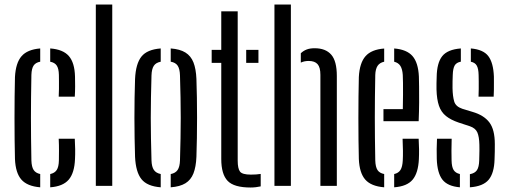

<svg xmlns="http://www.w3.org/2000/svg" viewBox="-20 -820 2238 847"><path d="M46 -118.7Q45 -157.6 44.5 -203.8Q44 -249.9 44 -298.6Q44 -347.2 44.5 -393.9Q45 -440.5 46 -480.1Q49.3 -542.4 75 -572Q100.6 -601.7 157.4 -606.3V-547.8Q137.4 -544.2 128.4 -531Q119.4 -517.8 118.5 -489.6Q117.5 -437.4 117 -391.2Q116.5 -345 116.5 -300.6Q116.5 -256.1 117 -210.2Q117.5 -164.3 118.5 -112.3Q119.4 -83.8 128.4 -70.2Q137.4 -56.5 157.4 -52.3V6.3Q100 1.6 74.3 -27.8Q48.6 -57.1 46 -118.7ZM201.5 6.3V-52.2Q221.3 -56.4 230.2 -70.1Q239.2 -83.7 239.8 -112.3Q240 -131 240.2 -154.9Q240.4 -178.8 239 -208H309.9Q311.3 -186.7 311.6 -162.5Q311.9 -138.4 310.9 -118.7Q308.5 -57 283.1 -27.4Q257.8 2.2 201.5 6.3ZM239 -393.6Q239.9 -409.8 240.1 -427.4Q240.4 -445.1 240.1 -461.4Q239.9 -477.8 239.8 -489.6Q239.2 -517.7 230.2 -530.9Q221.3 -544.1 201.5 -547.7V-606.3Q258.3 -602.1 283.8 -572.7Q309.3 -543.3 310.9 -482.5Q311.5 -463.2 311.4 -439.1Q311.3 -415 309.9 -393.6Z M402.7 0V-800H475.2V0Z M575.8 -127.8Q574.5 -166.7 573.8 -210.3Q573 -254 573 -299.3Q573 -344.6 573.7 -388.5Q574.4 -432.4 575.8 -472Q578.9 -538.8 603.9 -570.3Q628.8 -601.7 689 -606.3V-547.7Q667.7 -543.8 658.5 -529.7Q649.2 -515.6 648.3 -487.3Q646.9 -435.8 646 -389.9Q645.1 -344.1 645.1 -299.9Q645.1 -255.6 646 -209.8Q646.9 -163.9 648.3 -112.5Q649.2 -84.5 658.7 -70.5Q668.1 -56.5 689 -52.3V6.3Q629 1.7 604 -29.7Q578.9 -61.2 575.8 -127.8ZM733.1 6.3V-52.1Q754.3 -56.3 763.7 -70.4Q773.1 -84.4 774 -112.5Q775.4 -164.4 776.4 -210.2Q777.3 -256 777.3 -300.1Q777.3 -344.2 776.4 -390Q775.4 -435.8 774 -487.3Q773.1 -516.2 763.9 -530.1Q754.7 -544.1 733.1 -547.9V-606.3Q773.8 -603.3 798 -588.3Q822.1 -573.3 833.4 -544.8Q844.6 -516.3 846.5 -472Q847.9 -433.1 848.6 -389.4Q849.3 -345.7 849.3 -300.6Q849.3 -255.5 848.6 -211.5Q847.9 -167.5 846.5 -127.8Q844.6 -83.8 833.4 -55Q822.1 -26.3 798 -11.5Q773.8 3.3 733.1 6.3Z M913.8 -542.6V-600H956.1V-770H1028.6V-111.7Q1028.6 -76.3 1038.8 -63Q1048.9 -49.7 1086.4 -49.7Q1100.3 -49.7 1109.4 -50.4Q1118.5 -51.1 1130.1 -52.7V2.2Q1120.4 4.4 1108.8 5.8Q1097.2 7.2 1085.3 7.2Q1012.1 7.2 984.1 -22.2Q956.1 -51.6 956.1 -118.7V-542.6ZM1066.1 -542.6V-600H1120.1V-542.6Z M1190.7 0V-800H1263.2V0ZM1393.4 0V-489.8Q1393.4 -522.7 1381 -536.9Q1368.6 -551.1 1341.8 -551.1Q1322.1 -551.1 1307 -543.8V-585.1Q1318.3 -595.9 1332.6 -601.5Q1347 -607.2 1368.2 -607.2Q1416.4 -607.2 1441.2 -578.9Q1465.9 -550.7 1465.9 -484.7V0Z M1563 -118.7Q1562 -157.6 1561.5 -203.8Q1561 -249.9 1561 -298.6Q1561 -347.2 1561.5 -393.9Q1562 -440.5 1563 -480.1Q1566.3 -542.4 1592.4 -572Q1618.4 -601.7 1674.8 -605.9V-547.8Q1654.8 -543.4 1645.6 -529.4Q1636.4 -515.4 1635.5 -489.6Q1634.5 -437.4 1634 -391.4Q1633.5 -345.4 1633.5 -301.2Q1633.5 -256.9 1634 -210.8Q1634.5 -164.7 1635.5 -112.3Q1636.4 -83.4 1645.4 -69.8Q1654.4 -56.2 1674.8 -52.3V6.3Q1617 1.6 1591.3 -27.8Q1565.6 -57.1 1563 -118.7ZM1718.9 6.3V-52.2Q1737.9 -56.4 1746.7 -70.3Q1755.4 -84.1 1756.8 -112.3Q1757.8 -130.6 1757.6 -154.5Q1757.4 -178.4 1756 -208H1826.9Q1828.3 -186.7 1828.6 -162.5Q1828.9 -138.4 1827.9 -118.7Q1825.1 -57 1800.3 -27.4Q1775.6 2.2 1718.9 6.3ZM1671.6 -285.3V-338.7H1757Q1757.8 -372.6 1757.9 -402.3Q1758.1 -432 1757.8 -454.5Q1757.6 -477 1756.8 -489.6Q1755.1 -515.2 1746.3 -529.2Q1737.5 -543.2 1718.9 -547.7V-606.2Q1774.5 -601.7 1799.7 -572.7Q1825 -543.7 1827.9 -482.5Q1828.4 -467.5 1828.8 -437.8Q1829.3 -408.1 1829 -368.8Q1828.8 -329.6 1826.9 -285.3Z M1906.8 -118.7Q1906.3 -138.4 1906.4 -162.5Q1906.6 -186.7 1907.8 -208H1972.5Q1971.6 -178.8 1971.6 -154.9Q1971.6 -131 1972.1 -112.3Q1972.7 -83.7 1981.1 -70.1Q1989.6 -56.5 2008.8 -52.3V6.3Q1954.4 1.7 1931.6 -27.7Q1908.9 -57.1 1906.8 -118.7ZM2052.9 6.3V-51.6Q2074.7 -55.6 2084 -69.3Q2093.2 -83 2094 -112.3Q2094.4 -126.7 2094.6 -137.3Q2094.8 -147.8 2095 -158.1Q2095.2 -168.4 2094.8 -181.2Q2094 -216.9 2085.8 -235.8Q2077.5 -254.7 2052.5 -263.2L2003.7 -279.2Q1968.7 -291 1947.3 -308.3Q1925.9 -325.6 1916.4 -353.6Q1906.8 -381.6 1905.6 -425.6Q1905.2 -440.3 1905.6 -452.9Q1906 -465.4 1906.4 -479.9Q1907.2 -542.3 1930.7 -572Q1954.1 -601.8 2013 -606.3V-547.9Q1993.3 -544.3 1985.7 -531Q1978.2 -517.8 1977.3 -489.6Q1976.8 -472.6 1976.4 -460.6Q1975.9 -448.7 1976.3 -430.7Q1977.1 -394.7 1983.7 -372.4Q1990.3 -350 2019.3 -340.2L2065 -326.3Q2114.7 -311.8 2138.8 -280.1Q2162.9 -248.3 2162.9 -184.4Q2162.9 -168.8 2162.7 -150.8Q2162.5 -132.8 2161.7 -117.1Q2160.1 -56.2 2135.6 -27Q2111.1 2.2 2052.9 6.3ZM2091 -393.6Q2091.9 -409.8 2091.9 -427.4Q2092 -445.1 2091.9 -461.4Q2091.9 -477.8 2091.4 -489.6Q2090.8 -517.2 2083.2 -530.6Q2075.6 -544 2057.1 -547.7V-606.3Q2112 -601.7 2134.2 -572.4Q2156.4 -543.2 2158.8 -482.5Q2158.9 -469.9 2158.9 -454.7Q2158.9 -439.4 2158.8 -423.6Q2158.7 -407.9 2157.8 -393.6Z"/></svg>

Font: Big Shoulders Stencil Thin
Style: Regular
Weight: 100
Designer: Patric King
Foundry: XO Type Co
Version: Version 2.001